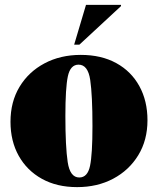

<svg xmlns="http://www.w3.org/2000/svg" viewBox="-20 -752 648 787"><path d="M296 15Q213 15 151.8 -19Q90.5 -53 56.8 -113.2Q23 -173.5 23 -253Q23 -334.5 60 -396Q97 -457.5 162.2 -492.2Q227.5 -527 311 -527Q395.5 -527 456.8 -493.2Q518 -459.5 551.2 -399Q584.5 -338.5 584.5 -259Q584.5 -177.5 546.8 -115.8Q509 -54 444 -19.5Q379 15 296 15ZM305 -24.5Q339 -24.5 349 -72Q359 -119.5 359 -235.5Q359 -361.5 349.8 -424.2Q340.5 -487 302 -487Q268.5 -487 258.2 -439.5Q248 -392 248 -276.5Q248 -150.5 257.5 -87.5Q267 -24.5 305 -24.5ZM284 -569 332.5 -732H476V-727L305.5 -569Z"/></svg>

Font: Newsreader Display ExtraBold
Style: Regular
Weight: 800
Designer: Hugues Gentile
Foundry: Production Type
Version: Version 1.001